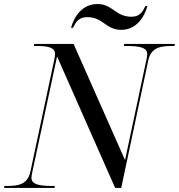

<svg xmlns="http://www.w3.org/2000/svg" viewBox="-38 -932 887 952"><path d="M563 -784C634 -784 676 -841 693 -902H683C670 -875 656 -849 614 -849C534 -849 521 -912 445 -912C373 -912 331 -855 314 -794H324C337 -821 351 -847 395 -847C474 -847 486 -784 563 -784ZM-18 0H232L234 -10H221C161 -10 118 -16 118 -50C118 -56 120 -70 122 -78L245 -652L533 0H563L697 -632C711 -698 760 -704 814 -704H827L829 -714H578L576 -704H589C649 -704 692 -698 692 -664C692 -658 690 -645 688 -636L582 -138L327 -714H132L130 -704H143C197 -704 235 -698 235 -664C235 -658 233 -644 231 -636L113 -82C99 -17 53 -10 -3 -10H-16Z"/></svg>

Font: Noto Serif Display
Style: Italic
Weight: 400
Italic angle: -12°
Designer: Monotype Design Team
Foundry: Monotype Imaging Inc.
Version: Version 2.009